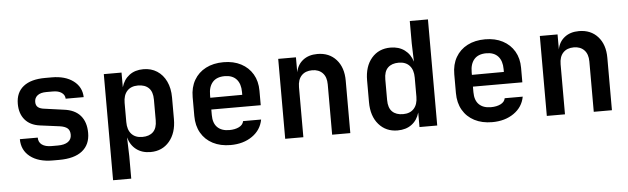

<svg xmlns="http://www.w3.org/2000/svg" viewBox="-53 -933 4307 1316"><g transform="rotate(-5 2100.0 -275.0)"><path d="M277 9Q179 9 122 -35.5Q65 -80 65 -156H188Q188 -124 211.5 -107Q235 -90 277 -90H321Q366 -90 390.5 -107Q415 -124 415 -156Q415 -186 398 -200.5Q381 -215 346 -220L209 -238Q143 -247 107.5 -289Q72 -331 72 -398Q72 -476 124 -517.5Q176 -559 274 -559H320Q412 -559 468 -517Q524 -475 526 -405H402Q401 -431 379 -446.5Q357 -462 320 -462H274Q234 -462 213 -445.5Q192 -429 192 -401Q192 -376 207.5 -364Q223 -352 253 -349L382 -331Q458 -322 496.5 -277.5Q535 -233 535 -158Q535 -78 480.5 -34.5Q426 9 321 9Z M677 180V-550H799V-449Q814 -501 853 -530.5Q892 -560 950 -560Q1003 -560 1043.5 -534Q1084 -508 1106.5 -460.5Q1129 -413 1129 -350V-201Q1129 -106 1080 -48Q1031 10 950 10Q892 10 852.5 -20Q813 -50 798 -104L802 26V180ZM903 -98Q951 -98 977.5 -124Q1004 -150 1004 -204V-346Q1004 -400 977.5 -426Q951 -452 903 -452Q855 -452 828.5 -423Q802 -394 802 -341V-209Q802 -156 828.5 -127Q855 -98 903 -98Z M1501 10Q1431 10 1379 -17Q1327 -44 1298.5 -93.5Q1270 -143 1270 -210V-340Q1270 -407 1298.5 -456.5Q1327 -506 1379 -533Q1431 -560 1501 -560Q1570 -560 1621.5 -533Q1673 -506 1701.5 -457.5Q1730 -409 1730 -344V-244H1390V-206Q1390 -150 1419 -121.5Q1448 -93 1501 -93Q1540 -93 1567.5 -106.5Q1595 -120 1600 -146H1724Q1711 -75 1650 -32.5Q1589 10 1501 10ZM1390 -344V-325L1610 -326V-345Q1610 -402 1582 -433Q1554 -464 1501 -464Q1446 -464 1418 -432.5Q1390 -401 1390 -344Z M1877 0V-550H1999V-447Q2009 -499 2048 -529.5Q2087 -560 2147 -560Q2228 -560 2276.5 -506Q2325 -452 2325 -361V0H2200V-346Q2200 -397 2173.5 -424.5Q2147 -452 2102 -452Q2055 -452 2028.5 -424Q2002 -396 2002 -344V0Z M2650 10Q2570 10 2520.5 -47Q2471 -104 2471 -200V-349Q2471 -446 2520 -503Q2569 -560 2650 -560Q2707 -560 2746.5 -531Q2786 -502 2802 -450L2798 -576V-730H2923V0H2801V-100Q2786 -48 2747 -19Q2708 10 2650 10ZM2697 -98Q2745 -98 2771.5 -127Q2798 -156 2798 -209V-341Q2798 -394 2771.5 -423Q2745 -452 2697 -452Q2649 -452 2622.5 -426Q2596 -400 2596 -346V-204Q2596 -150 2622.5 -124Q2649 -98 2697 -98Z M3301 10Q3231 10 3179 -17Q3127 -44 3098.5 -93.5Q3070 -143 3070 -210V-340Q3070 -407 3098.5 -456.5Q3127 -506 3179 -533Q3231 -560 3301 -560Q3370 -560 3421.5 -533Q3473 -506 3501.5 -457.5Q3530 -409 3530 -344V-244H3190V-206Q3190 -150 3219 -121.5Q3248 -93 3301 -93Q3340 -93 3367.5 -106.5Q3395 -120 3400 -146H3524Q3511 -75 3450 -32.5Q3389 10 3301 10ZM3190 -344V-325L3410 -326V-345Q3410 -402 3382 -433Q3354 -464 3301 -464Q3246 -464 3218 -432.5Q3190 -401 3190 -344Z M3677 0V-550H3799V-447Q3809 -499 3848 -529.5Q3887 -560 3947 -560Q4028 -560 4076.5 -506Q4125 -452 4125 -361V0H4000V-346Q4000 -397 3973.5 -424.5Q3947 -452 3902 -452Q3855 -452 3828.5 -424Q3802 -396 3802 -344V0Z"/></g></svg>

Font: JetBrains Mono NL
Style: Bold
Weight: 700
Monospace: yes
Designer: Philipp Nurullin, Konstantin Bulenkov
Foundry: JetBrains
Version: Version 2.305; ttfautohint (v1.8.4.7-5d5b)